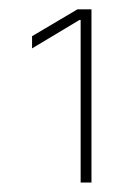

<svg xmlns="http://www.w3.org/2000/svg" viewBox="-20 -837 294 415"><path d="M177.7 -816.9V-442.4H154.3V-793.9H151.9L49.3 -732.4V-758.8L147.5 -816.9Z"/></svg>

Font: Inter 20pt Thin
Style: Regular
Weight: 250
Version: Version 4.001;git-66647c0bb